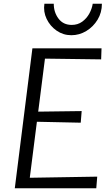

<svg xmlns="http://www.w3.org/2000/svg" viewBox="-20 -1005 596 1025"><path d="M59 0 153 -747H522L520 -688L220 -692L184 -409L416 -412L411 -350L177 -355L139 -56L499 -62L494 0ZM361 -817Q317.5 -817 282.5 -841.2Q247.5 -865.5 229 -904Q210.5 -942.5 217 -985H267Q267 -939.5 292.2 -905.8Q317.5 -872 363 -872Q395 -872 418.8 -889.2Q442.5 -906.5 456.8 -932.5Q471 -958.5 475 -985H524Q524 -938 501 -900Q478 -862 440.8 -839.5Q403.5 -817 361 -817Z"/></svg>

Font: Koeln Type Sans Light
Style: Italic
Weight: 300
Italic angle: -7.5°
Designer: Eben Sorkin
Foundry: Eben Sorkin
Version: Version 2.001